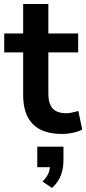

<svg xmlns="http://www.w3.org/2000/svg" viewBox="-20 -655 428 953"><path d="M289 10Q191 10 143 -39Q95 -88 95 -182V-395H1V-489H95V-635H220V-489H368V-395H220V-189Q220 -141 241 -117Q262 -93 309 -93Q323 -93 338 -96.5Q353 -100 369 -104L388 -12Q370 -2 342.5 4Q315 10 289 10ZM238 278 191 246Q213 224 221 203.5Q229 183 229 160L256 175H165V73H295V140Q295 181 282 215.5Q269 250 238 278Z"/></svg>

Font: Nunito Sans 12pt ExtraLight
Style: Regular
Weight: 200
Designer: Vernon Adams
Foundry: Vernon Adams
Version: Version 3.101;gftools[0.9.27]